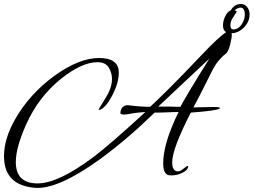

<svg xmlns="http://www.w3.org/2000/svg" viewBox="-21 -823 1268 960"><path d="M153 116Q-1 103 -1 -42Q-1 -128 53 -224Q125 -352 251 -444Q375 -533 474 -533Q573 -533 573 -460Q573 -411 543 -351Q513 -291 482 -275Q479 -274 475 -274Q472 -274 472 -276L505 -330Q539 -383 539 -428Q539 -458 523 -485Q507 -512 466 -512Q388 -512 284 -429Q171 -338 109 -199Q58 -84 58 -13Q58 94 167 94Q271 94 449 -40Q490 -71 554.5 -127Q619 -183 706 -263Q694 -262 676 -260.5Q658 -259 634 -255Q624 -253 615 -251.5Q606 -250 598 -250Q578 -252 581 -260Q585 -297 619 -297Q650 -293 677.5 -291Q705 -289 730 -289Q769 -325 833.5 -389.5Q898 -454 987 -548Q1074 -640 1110 -662Q1094 -671 1094 -695Q1094 -718 1104 -739Q1116 -766 1133 -771Q1150 -803 1184 -803Q1203 -803 1215 -787.5Q1227 -772 1227 -751Q1227 -715 1199 -686Q1170 -657 1137 -657Q1138 -654 1138 -649Q1138 -641 1136 -629Q1134 -617 1130 -601Q1120 -563 1109 -555Q1086 -539 1060 -504Q1046 -484 1016 -422Q995 -379 977.5 -345.5Q960 -312 946 -286L1043 -288Q1079 -288 1079 -283Q1079 -282 1077 -280Q1060 -269 933 -260Q840 -79 840 -12Q840 34 869 34Q880 34 897 20Q913 7 917 7Q920 7 920 12Q915 30 889 42Q863 54 836 54Q832 54 827.5 53.5Q823 53 819 52Q795 43 795 -6Q795 -107 872 -263Q862 -263 845.5 -262.5Q829 -262 806 -261Q783 -260 769.5 -260Q756 -260 752 -260Q618 -129 483 -30Q268 126 153 116ZM1146 -676Q1170 -676 1186.5 -700Q1203 -724 1203 -749Q1203 -785 1181 -785Q1169 -785 1152 -772L1163 -766Q1162 -762 1156.5 -754.5Q1151 -747 1143 -734Q1131 -716 1131 -696Q1131 -676 1146 -676ZM881 -289Q893 -312 929 -372.5Q965 -433 1026 -530L770 -290H829Q845 -289 858 -289Q871 -289 881 -289Z"/></svg>

Font: Alex Brush
Style: Regular
Weight: 400
Designer: Robert E. Leuschke
Foundry: Robert E. Leuschke
Version: Version 1.111; ttfautohint (v1.8.4.7-5d5b)